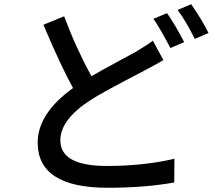

<svg xmlns="http://www.w3.org/2000/svg" viewBox="-20 -845 1040 907"><path d="M752 -561Q730 -548 667 -514Q460 -407 407 -372Q265 -280 265 -182Q265 -61 485 -61Q659 -61 804 -95L803 17Q664 42 489 42Q158 42 158 -171Q158 -309 325 -429Q267 -534 185 -728L283 -768Q338 -620 412 -485Q458 -512 529 -550Q606 -591 623 -601Q683 -637 702 -653ZM769 -783Q810 -724 850 -646L785 -618Q734 -715 705 -756ZM883 -825Q934 -752 965 -689L900 -661Q859 -745 819 -798Z"/></svg>

Font: Noto Sans S Chinese Medium
Style: Regular
Weight: 500
Designer: Ryoko NISHIZUKA  (kana & ideographs); Paul D. Hunt (Latin, Greek & Cyrillic); Wenlong ZHANG  (bopomofo); Sandoll Communi
Foundry: Adobe Systems Incorporated
Version: Version 1.000;PS 1;hotconv 1.0.78;makeotf.lib2.5.61930